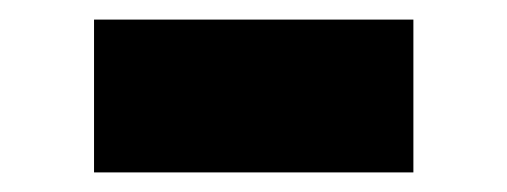

<svg xmlns="http://www.w3.org/2000/svg" viewBox="-20 -778 518 196"><path d="M76 -602V-758H402V-602Z"/></svg>

Font: Georama Black
Style: Regular
Weight: 900
Designer: Jean-Baptiste Levee
Foundry: Production Type
Version: Version 1.001